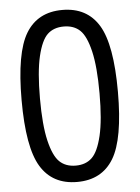

<svg xmlns="http://www.w3.org/2000/svg" viewBox="-53 -782 607 834"><g transform="rotate(-5 250.0 -365.0)"><path d="M320.8 -642.6Q293.9 -668 250 -668Q206.1 -668 179.2 -642.6Q152.3 -617.2 136.2 -549.3Q120.1 -481.4 120.1 -365.2Q120.1 -249 136.2 -181.2Q152.3 -113.3 179.2 -87.4Q206.1 -61.5 250 -61.5Q293.9 -61.5 320.8 -87.4Q347.7 -113.3 363.8 -181.2Q379.9 -249 379.9 -365.2Q379.9 -481.4 363.8 -549.3Q347.7 -617.2 320.8 -642.6ZM408.7 -74.7Q357.4 9.8 250 9.8Q142.6 9.8 91.3 -74.7Q40 -159.2 40 -365.2Q40 -571.3 91.3 -655.8Q142.6 -740.2 250 -740.2Q357.4 -740.2 408.7 -655.8Q460 -571.3 460 -365.2Q460 -159.2 408.7 -74.7Z"/></g></svg>

Font: Rounded Mgen+ 2m regular
Style: Regular
Weight: 400
Designer: [Source Han Sans]
Ryoko NISHIZUKA  (kana & ideographs); Paul D. Hunt (Latin, Greek & Cyrillic); Wenlong ZHANG  (bopomofo
Version: Version 1.059.20150602